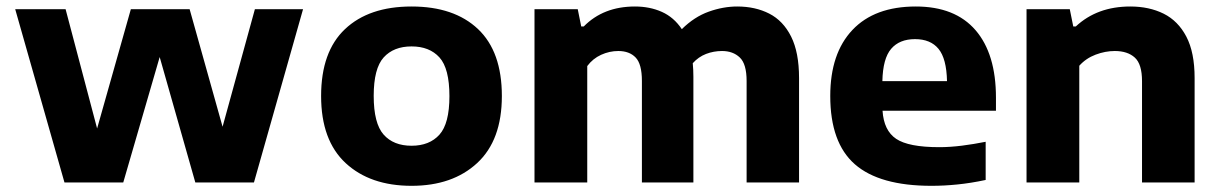

<svg xmlns="http://www.w3.org/2000/svg" viewBox="-20 -576 3850 606"><path d="M183.5 0 28 -547H187L286.5 -170.5L393 -547H578.5L682.5 -176L784.5 -547H936.5L781.5 0H596.5L484 -396L369 0Z M1279 10.5Q1148.5 10.5 1071 -61.2Q993.5 -133 993.5 -273Q993.5 -413 1069 -484.2Q1144.5 -555.5 1279 -555.5Q1413.5 -555.5 1488.8 -484.2Q1564 -413 1564 -273Q1564 -133.5 1486.2 -61.5Q1408.5 10.5 1279 10.5ZM1279 -116Q1335.5 -116 1367 -151Q1398.5 -186 1398.5 -272.5Q1398.5 -360 1367 -394.8Q1335.5 -429.5 1279 -429.5Q1222.5 -429.5 1191 -394.8Q1159.5 -360 1159.5 -273.5Q1159.5 -186.5 1190.8 -151.2Q1222 -116 1279 -116Z M1667 0V-547H1803.5L1814.5 -492.5H1822.5Q1884.5 -555.5 1984 -555.5Q2031 -555.5 2069 -538.5Q2107 -521.5 2132 -484Q2171.5 -523 2217 -539.2Q2262.5 -555.5 2307 -555.5Q2364 -555.5 2408 -533Q2452 -510.5 2477 -460.5Q2502 -410.5 2502 -329.5V0H2336.5V-320.5Q2336.5 -374 2315 -394.5Q2293.5 -415 2259 -415Q2232.5 -415 2208.5 -405.8Q2184.5 -396.5 2166.5 -376.5Q2168.5 -356 2168.5 -333.5V0H2006V-320.5Q2006 -374 1986.2 -394.5Q1966.5 -415 1931.5 -415Q1903.5 -415 1877.2 -403Q1851 -391 1833.5 -367.5V0Z M2920 10.5Q2756 10.5 2678.2 -57.5Q2600.5 -125.5 2600.5 -273Q2600.5 -407.5 2670.5 -481.5Q2740.5 -555.5 2870.5 -555.5Q2994.5 -555.5 3059 -480.8Q3123.5 -406 3123.5 -267.5V-226.5H2765.5Q2769.5 -164 2808.5 -137.8Q2847.5 -111.5 2944.5 -111.5Q2978 -111.5 3015.8 -116.2Q3053.5 -121 3091 -128.5V-8Q3044 2 3002 6.2Q2960 10.5 2920 10.5ZM2868 -452.5Q2819 -452.5 2792.8 -422Q2766.5 -391.5 2765 -320H2969Q2967.5 -391 2942.2 -421.8Q2917 -452.5 2868 -452.5Z M3220 0V-547H3356.5L3367.5 -492.5H3375.5Q3443 -555.5 3547.5 -555.5Q3607 -555.5 3652.8 -532.8Q3698.5 -510 3724.5 -460.2Q3750.5 -410.5 3750.5 -329.5V0H3584.5V-320Q3584.5 -373.5 3561.8 -394.2Q3539 -415 3498.5 -415Q3468.5 -415 3438 -403.5Q3407.5 -392 3386.5 -368.5V0Z"/></svg>

Font: Encode Sans SmExp
Style: Bold
Weight: 700
Width: 6
Designer: Multiple Designers
Foundry: Impallari Type
Version: Version 3.002; ttfautohint (v1.8.3) -l 8 -r 50 -G 200 -x 14 